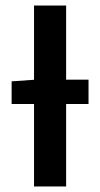

<svg xmlns="http://www.w3.org/2000/svg" viewBox="-20 -674 362 694"><path d="M22 -298V-380L108 -386H300V-298ZM103 0V-654H219V0Z"/></svg>

Font: Source Sans 3 SemiBold
Style: Regular
Weight: 600
Designer: Paul D. Hunt
Foundry: Adobe
Version: Version 3.046;hotconv 1.0.118;makeotfexe 2.5.65603